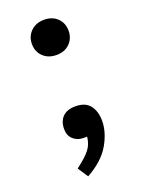

<svg xmlns="http://www.w3.org/2000/svg" viewBox="-135 -599 616 826"><g transform="rotate(-20 173.5 -186.0)"><path d="M173 -374Q136 -374 112.5 -396.5Q89 -419 89 -454Q89 -489 112.5 -512Q136 -535 173 -535Q211 -535 234 -512.5Q257 -490 257 -455Q257 -420 234 -397Q211 -374 173 -374ZM122 163 91 116Q136 82 154.5 58Q173 34 176 1H159Q132 1 113 -16Q94 -33 94 -63Q94 -98 114 -118.5Q134 -139 173 -139Q218 -139 239 -112Q260 -85 260 -41Q260 11 228 66.5Q196 122 122 163Z"/></g></svg>

Font: Literata 7pt Medium
Style: Regular
Weight: 500
Designer: Latin by Veronika Burian and Jose Scaglione. Greek by Irene Vlachou. Cyrillic by Vera Evstafieva.
Foundry: TypeTogether
Version: Version 3.002